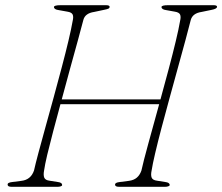

<svg xmlns="http://www.w3.org/2000/svg" viewBox="-20 -720 856 740"><path d="M150 -63.5Q146.5 -45.5 150.5 -35.5Q154.5 -25.5 171 -23.5L203 -18.5Q219.5 -16.5 219.5 -7Q219.5 -3.5 214 -1.8Q208.5 0 201.5 0H25Q9.5 0 9.5 -8Q8 -16.5 27.5 -18.5L62.5 -23Q98.5 -27 111 -62.5Q116.5 -87.5 128.2 -131.2Q140 -175 155.2 -230Q170.5 -285 186.8 -344.5Q203 -404 218 -460.5Q233 -517 244 -563.5Q255 -610 260 -639Q264 -655.5 260 -664Q256 -672.5 240 -675L206.5 -681Q188 -683.5 188 -693Q188 -700 214.5 -700H388Q402.5 -700 402.5 -694Q402.5 -689 398 -686.8Q393.5 -684.5 380.5 -682L343 -674Q308.5 -669 301.5 -644Q293.5 -613 280 -563.8Q266.5 -514.5 250.2 -455.8Q234 -397 218 -337H598.5Q615 -397 630.5 -455.2Q646 -513.5 657.5 -561.5Q669 -609.5 674 -639Q678 -655.5 674 -664Q670 -672.5 654 -675L620.5 -681Q602.5 -683.5 602.5 -693Q602.5 -700 628.5 -700H802.5Q816.5 -700 816.5 -694Q816.5 -686 795.5 -682L757 -674Q723 -669 715.5 -644Q708 -613.5 694.8 -565.2Q681.5 -517 665.8 -459.5Q650 -402 633.5 -342Q617 -282 602.5 -227Q588 -172 578 -129.2Q568 -86.5 564.5 -63.5Q560.5 -45.5 564.5 -35.5Q568.5 -25.5 585.5 -23.5L617 -18.5Q634 -16.5 634 -7Q634 -3.5 628.2 -1.8Q622.5 0 615.5 0H439.5Q423.5 0 423.5 -8Q422.5 -16.5 442 -18.5L477 -23Q496 -25.5 507.5 -35.5Q519 -45.5 525 -62.5Q532.5 -97 551.8 -167.2Q571 -237.5 593.5 -318.5H213Q198 -263.5 184.8 -213.2Q171.5 -163 162.2 -124Q153 -85 150 -63.5Z"/></svg>

Font: Fraunces 9pt S000 Thin
Style: Italic
Weight: 100
Italic angle: -16°
Version: Version 1.000; ttfautohint (v1.8.3)